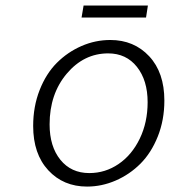

<svg xmlns="http://www.w3.org/2000/svg" viewBox="-20 -668 640 701"><path d="M277.8 -604 285.2 -647.9H520L513.2 -604ZM297.9 13.2Q211.4 13.2 156.2 -46.4Q101.1 -106 101.1 -208Q101.1 -279.3 124.8 -339.4Q148.4 -399.4 187.7 -438.7Q227.1 -478 277.6 -500Q328.1 -522 382.8 -522Q469.2 -522 524.7 -462.6Q580.1 -403.3 580.1 -300.8Q580.1 -230 556.2 -169.9Q532.2 -109.9 492.7 -70.3Q453.1 -30.8 402.3 -8.8Q351.6 13.2 297.9 13.2ZM306.2 -36.1Q364.3 -36.1 412.8 -69.1Q461.4 -102.1 490.2 -161.6Q519 -221.2 519 -294.9Q519 -374.5 480 -423.8Q440.9 -473.1 375 -473.1Q286.1 -473.1 223.6 -398.9Q161.1 -324.7 161.1 -213.9Q161.1 -133.3 200.4 -84.7Q239.7 -36.1 306.2 -36.1Z"/></svg>

Font: Office Code Pro Light Italic
Style: Regular
Weight: 300
Italic angle: -9°
Designer: Nathan Rutzky & Paul D. Hunt
Foundry: Adobe Systems Incorporated
Version: Version 1.004;PS 001.004;hotconv 1.0.70;makeotf.lib2.5.58329